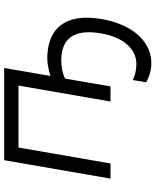

<svg xmlns="http://www.w3.org/2000/svg" viewBox="69 -630 760 939"><g transform="rotate(-90 449.5 -160.0)"><path d="M46 0H120L198 -450H501L423 0H497L535 -222C566 -238 609 -243 645 -240C717 -234 782 -192 756 -45C736 70 673 133 595 126C568 124 549 119 528 109L517 175C543 188 569 197 594 199C707 209 798 117 826 -42C859 -231 770 -299 662 -308C624 -312 586 -306 548 -294L587 -520H136Z"/></g></svg>

Font: Fixel Display
Style: Italic
Weight: 400
Italic angle: -10°
Designer: AlfaBravo + MacPaw
Foundry: Kyrylo Tkachov, Marchela Mozhyna, Serhii Makarenko, Maria Weinstein, Zakhar Kryvoshyya
Version: Version 1.210;Glyphs 3.2 (3217)